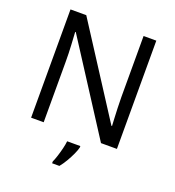

<svg xmlns="http://www.w3.org/2000/svg" viewBox="-163 -841 1085 1190"><g transform="rotate(20 380.0 -246.5)"><path d="M663 0H558L176 -593H172Q174 -558 177 -506Q180 -454 180 -399V0H97V-714H201L582 -123H586Q585 -139 583.5 -171Q582 -203 580.5 -241Q579 -279 579 -311V-714H663ZM444 70Q440 88 427.5 115.5Q415 143 398.5 171Q382 199 364 221H316V209Q324 192 332.5 165.5Q341 139 348 110.5Q355 82 357 61H444Z"/></g></svg>

Font: Noto Sans Indic Siyaq Numbers
Style: Regular
Weight: 400
Designer: Monotype Design Team
Foundry: Monotype Imaging Inc.
Version: Version 2.002; ttfautohint (v1.8.4.7-5d5b)